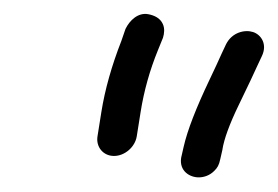

<svg xmlns="http://www.w3.org/2000/svg" viewBox="-20 -643 390 269"><path d="M288.6 -420 291.7 -433.6 291.7 -434C293.9 -447.8 301.3 -468.7 314.4 -495.7C327.8 -523.3 336.6 -542 340.8 -551.4L346.8 -564.2C354.9 -580.8 346.1 -594.3 334.6 -598.1C323.2 -601.8 305.1 -598 296.6 -580.8L290.4 -567.6C286.2 -558.1 280.8 -546.5 273.8 -531.8C254.8 -491.9 242.5 -460.5 237.2 -436.9L233.9 -422.4L233.8 -422C230.9 -403.3 246 -394.3 258.8 -394.5C265.7 -394.6 273.8 -397.1 280.2 -403.6C284.7 -408 286.8 -411.6 288.6 -420ZM171.6 -452 177 -486C181.7 -515.7 189.8 -544.6 201.4 -573L208.1 -589.5L208.3 -589.9C210.3 -596.3 210.9 -603.4 208.1 -609.4C204.4 -617.7 196.2 -621.5 187.7 -623.1C173.3 -625.8 161.7 -614.3 156.1 -603L155.7 -602.1L150 -585.6C136.6 -551.3 127 -517.6 122 -486L116.6 -452C114.2 -437 124.7 -424.5 139.7 -424.5C154.8 -424.5 169.2 -437 171.6 -452Z"/></svg>

Font: MewTooHand
Style: BdWideIta
Weight: 400
Designer: Mew Too, Robert Jablonski
Version: Version 0.77